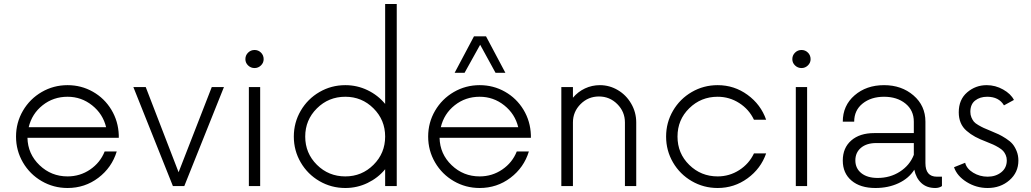

<svg xmlns="http://www.w3.org/2000/svg" viewBox="-20 -940 5210 970"><path d="M580.1 -257.3V-243.7H118.7Q120.6 -162.1 179.7 -105.5Q238.8 -48.8 321.3 -48.8Q384.3 -48.8 435.3 -83.5Q486.3 -118.2 508.8 -174.8H569.8Q544.9 -93.3 476.8 -41.7Q408.7 9.8 321.3 9.8Q250.5 9.8 190.7 -24.9Q130.9 -59.6 95.9 -119.4Q61 -179.2 61 -250Q61 -320.8 95.9 -380.6Q130.9 -440.4 190.7 -475.1Q250.5 -509.8 321.3 -509.8Q390.6 -509.8 449.2 -476.6Q507.8 -443.4 542.7 -385.5Q577.6 -327.6 580.1 -257.3ZM321.3 -451.2Q249.5 -451.2 195.3 -408.2Q141.1 -365.2 125 -297.4H516.1Q500 -364.3 445.6 -407.7Q391.1 -451.2 321.3 -451.2Z M1049.8 -500H1111.3L911.1 0H853.5L653.8 -500H716.3L882.3 -69.8Z M1266.1 -596.2Q1247.1 -596.2 1233.4 -609.4Q1219.7 -622.6 1219.7 -641.1Q1219.7 -660.6 1233.4 -674.1Q1247.1 -687.5 1266.1 -687.5Q1285.2 -687.5 1298.6 -674.1Q1312 -660.6 1312 -641.1Q1312 -622.6 1298.3 -609.4Q1284.7 -596.2 1266.1 -596.2ZM1237.3 0V-500H1294.4V0Z M1925.8 -919.9H1984.4V0H1925.8V-85Q1889.6 -41 1836.9 -15.6Q1784.2 9.8 1724.6 9.8Q1653.8 9.8 1594 -24.9Q1534.2 -59.6 1499.3 -119.4Q1464.4 -179.2 1464.4 -250Q1464.4 -320.8 1499.3 -380.6Q1534.2 -440.4 1594 -475.1Q1653.8 -509.8 1724.6 -509.8Q1784.2 -509.8 1836.9 -484.4Q1889.6 -459 1925.8 -415ZM1724.6 -48.8Q1808.1 -48.8 1866.9 -107.4Q1925.8 -166 1925.8 -250Q1925.8 -334 1866.9 -392.6Q1808.1 -451.2 1724.6 -451.2Q1640.1 -451.2 1581.1 -392.6Q1522 -334 1522 -250Q1522 -166 1581.1 -107.4Q1640.1 -48.8 1724.6 -48.8Z M2405.8 -713.9 2327.1 -572.3H2276.9L2374.5 -756.3H2435.5L2533.2 -572.3H2483.4ZM2662.1 -257.3V-243.7H2200.7Q2202.6 -162.1 2261.7 -105.5Q2320.8 -48.8 2403.3 -48.8Q2466.3 -48.8 2517.3 -83.5Q2568.4 -118.2 2590.8 -174.8H2651.9Q2627 -93.3 2558.8 -41.7Q2490.7 9.8 2403.3 9.8Q2332.5 9.8 2272.7 -24.9Q2212.9 -59.6 2178 -119.4Q2143.1 -179.2 2143.1 -250Q2143.1 -320.8 2178 -380.6Q2212.9 -440.4 2272.7 -475.1Q2332.5 -509.8 2403.3 -509.8Q2472.7 -509.8 2531.2 -476.6Q2589.8 -443.4 2624.8 -385.5Q2659.7 -327.6 2662.1 -257.3ZM2403.3 -451.2Q2331.5 -451.2 2277.3 -408.2Q2223.1 -365.2 2207 -297.4H2598.1Q2582 -364.3 2527.6 -407.7Q2473.1 -451.2 2403.3 -451.2Z M3010.7 -509.8Q3059.1 -509.8 3101.3 -484.9Q3143.6 -460 3168.9 -416.3Q3194.3 -372.6 3194.3 -321.3V0H3137.2V-321.3Q3137.2 -375.5 3098.6 -414.1Q3060.1 -452.6 3005.9 -452.6Q2951.7 -452.6 2913.1 -414.1Q2874.5 -375.5 2874.5 -321.3V0H2815.9V-500H2874.5V-446.3Q2899.9 -476.6 2935.3 -493.2Q2970.7 -509.8 3010.7 -509.8Z M3605.5 9.8Q3534.7 9.8 3474.9 -24.9Q3415 -59.6 3380.1 -119.4Q3345.2 -179.2 3345.2 -250Q3345.2 -320.8 3380.1 -380.6Q3415 -440.4 3474.9 -475.1Q3534.7 -509.8 3605.5 -509.8Q3689.5 -509.8 3756.6 -460.9Q3823.7 -412.1 3850.6 -335H3789.1Q3764.2 -387.7 3714.6 -419.4Q3665 -451.2 3605.5 -451.2Q3521.5 -451.2 3462.2 -393.1Q3402.8 -335 3402.8 -250Q3402.8 -165 3462.2 -106.9Q3521.5 -48.8 3605.5 -48.8Q3665 -48.8 3714.6 -80.6Q3764.2 -112.3 3789.1 -165H3850.6Q3823.7 -87.9 3756.6 -39.1Q3689.5 9.8 3605.5 9.8Z M4029.3 -596.2Q4010.3 -596.2 3996.6 -609.4Q3982.9 -622.6 3982.9 -641.1Q3982.9 -660.6 3996.6 -674.1Q4010.3 -687.5 4029.3 -687.5Q4048.3 -687.5 4061.8 -674.1Q4075.2 -660.6 4075.2 -641.1Q4075.2 -622.6 4061.5 -609.4Q4047.9 -596.2 4029.3 -596.2ZM4000.5 0V-500H4057.6V0Z M4712.9 -47.4H4738.8V0Q4725.1 9.8 4705.1 9.8Q4662.1 9.8 4635 -15.1Q4607.9 -40 4599.1 -82.5Q4571.8 -39.1 4519.8 -14.6Q4467.8 9.8 4402.8 9.8Q4326.2 9.8 4282 -27.6Q4237.8 -64.9 4237.8 -128.9Q4237.8 -192.9 4280.5 -230.2Q4323.2 -267.6 4396.5 -267.6H4596.7V-325.2Q4596.7 -382.8 4554.2 -417Q4511.7 -451.2 4446.3 -451.2Q4380.9 -451.2 4338.1 -417Q4295.4 -382.8 4295.4 -325.2H4237.8Q4237.8 -406.7 4297.4 -458.3Q4356.9 -509.8 4446.3 -509.8Q4534.7 -509.8 4595 -458Q4655.3 -406.2 4655.3 -325.2V-116.2Q4655.3 -47.4 4712.9 -47.4ZM4414.1 -41Q4477.1 -41 4526.6 -73Q4576.2 -105 4596.7 -157.7V-217.3H4406.7Q4358.4 -217.3 4329.8 -193.4Q4301.3 -169.4 4301.3 -129.9Q4301.3 -89.4 4331.5 -65.2Q4361.8 -41 4414.1 -41Z M4969.7 9.8Q4912.1 9.8 4863.5 -20.5Q4814.9 -50.8 4799.8 -95.2L4856 -117.7Q4863.3 -87.9 4896.5 -67.6Q4929.7 -47.4 4969.7 -47.4Q5010.3 -47.4 5038.3 -69.6Q5066.4 -91.8 5066.4 -129.9Q5066.4 -144.5 5061 -156.7Q5055.7 -168.9 5047.9 -177.5Q5040 -186 5025.4 -194.8Q5010.7 -203.6 4997.8 -209.5Q4984.9 -215.3 4963.9 -223.6Q4930.2 -236.3 4906.7 -249Q4883.3 -261.7 4863.3 -279.1Q4843.3 -296.4 4833.5 -319.8Q4823.7 -343.3 4823.7 -372.6Q4823.7 -437 4866.2 -473.4Q4908.7 -509.8 4964.8 -509.8Q5008.8 -509.8 5047.9 -487.8Q5086.9 -465.8 5102.5 -435.1L5052.2 -407.7Q5026.4 -451.2 4967.3 -451.2Q4930.7 -451.2 4906.5 -432.1Q4882.3 -413.1 4882.3 -375Q4882.3 -359.4 4887.7 -346.7Q4893.1 -334 4900.1 -325.4Q4907.2 -316.9 4922.9 -307.9Q4938.5 -298.8 4950.2 -293.5Q4961.9 -288.1 4984.9 -278.8Q5010.3 -268.6 5025.6 -261.2Q5041 -253.9 5062.3 -240.2Q5083.5 -226.6 5095.5 -212.4Q5107.4 -198.2 5116.2 -176.5Q5125 -154.8 5125 -128.9Q5125 -68.8 5079.8 -29.5Q5034.7 9.8 4969.7 9.8Z"/></svg>

Font: Now Alt Light
Style: Regular
Weight: 300
Designer: Alfredo Marco Pradil
Foundry: Alfredo Marco Pradil
Version: Version 1.002;PS 001.002;hotconv 1.0.88;makeotf.lib2.5.64775